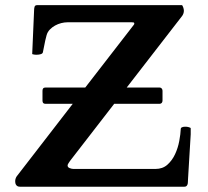

<svg xmlns="http://www.w3.org/2000/svg" viewBox="-20 -708 790 728"><path d="M151.4 -314.5Q141.1 -314.5 141.1 -326.7V-363.8Q141.1 -376 151.4 -376H303.2L487.3 -613.8Q489.3 -616.2 489.3 -618.7Q489.3 -622.6 485.8 -623Q482.4 -623.5 479.5 -623.5H235.8Q224.6 -623.5 212.2 -620.4Q199.7 -617.2 188.7 -611.1Q177.7 -605 168.9 -595.9Q160.2 -586.9 156.7 -574.7Q154.8 -569.3 151.6 -554.4Q148.4 -539.6 142.6 -509.8Q141.6 -504.9 134.8 -502.7Q127.9 -500.5 119.6 -500.5Q118.2 -500.5 115.5 -500.5Q112.8 -500.5 110.1 -501Q107.4 -501.5 105 -502Q102.5 -502.4 102.1 -503.4L109.4 -671.9Q109.4 -673.3 109.9 -677Q110.4 -680.7 111.3 -683.1Q112.8 -687 116.7 -688Q118.7 -688.5 120.6 -688.5H669.4Q670.9 -688.5 672.1 -686Q673.3 -683.6 674.6 -680.4Q675.8 -677.2 676.5 -673.6Q677.2 -669.9 677.2 -667.5Q677.2 -657.2 670.9 -647.9L460.4 -376H585.9Q590.3 -376 593.3 -372.3Q596.2 -368.7 596.2 -363.8V-326.7Q596.2 -321.3 593.3 -317.9Q590.3 -314.5 585.9 -314.5H413.1L246.1 -98.6Q244.6 -96.2 240.5 -90.3Q236.3 -84.5 236.3 -80.6Q236.3 -73.7 244.1 -70.6Q252 -67.4 258.8 -67.4H569.3Q596.7 -67.4 614.7 -83.5Q632.8 -99.6 643.8 -123.3Q654.8 -147 659.7 -173.3Q664.6 -199.7 665.5 -220.2Q666 -223.1 668.5 -224.6Q670.9 -226.1 674.1 -226.8Q677.2 -227.5 680.4 -227.5Q683.6 -227.5 686 -227.5Q687 -227.5 689.9 -227.1Q692.9 -226.6 695.8 -225.8Q698.7 -225.1 700.9 -223.9Q703.1 -222.7 703.1 -221.7V-198.7L692.9 -28.8Q692.4 -23.4 692.4 -18.3Q692.4 -13.2 691.2 -9.3Q689.9 -5.4 687.3 -2.7Q684.6 0 678.7 0H56.2Q49.8 0 46.1 -2.2Q42.5 -4.4 40.5 -7.8Q38.6 -11.2 38.1 -14.9Q37.6 -18.6 37.6 -21Q37.6 -26.4 39.6 -32Q41.5 -37.6 45.4 -42L255.9 -314.5H151.4Z"/></svg>

Font: Cardo
Style: Bold
Weight: 700
Designer: David J. Perry
Foundry: David J. Perry
Version: Version 1.0011